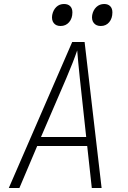

<svg xmlns="http://www.w3.org/2000/svg" viewBox="-20 -940 640 960"><path d="M77 0H24L341 -730H403L488 0H439L416 -210H166ZM185 -255H411L379 -550Q370 -636 366 -688Q347 -632 312 -550ZM241 -865Q246 -890 261.5 -905Q277 -920 300 -920Q320 -920 331 -909Q342 -898 342 -878Q342 -848 325.5 -829Q309 -810 283 -810Q260 -810 248.5 -825Q237 -840 241 -865ZM441 -865Q446 -890 462 -905Q478 -920 501 -920Q520 -920 531 -909Q542 -898 542 -878Q542 -848 526 -829Q510 -810 484 -810Q461 -810 449 -825Q437 -840 441 -865Z"/></svg>

Font: JetBrains Mono Extra Light
Style: Italic
Weight: 200
Italic angle: -9°
Monospace: yes
Designer: Philipp Nurullin, Konstantin Bulenkov
Foundry: JetBrains
Version: 2.002